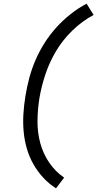

<svg xmlns="http://www.w3.org/2000/svg" viewBox="-20 -861 540 1042"><path d="M284 161Q246 137 215 103.5Q184 70 161.5 30.5Q139 -9 126 -53.5Q113 -98 108.5 -145.5Q104 -193 107 -242Q110 -291 118 -340Q126 -389 139 -438Q152 -487 172.5 -534.5Q193 -582 221 -626.5Q249 -671 284.5 -710.5Q320 -750 362 -783.5Q404 -817 450 -841L488 -780Q425 -746 373 -695.5Q321 -645 285 -585Q249 -525 227 -459.5Q205 -394 194 -329Q184 -266 183.5 -204Q183 -142 198.5 -84.5Q214 -27 247 21.5Q280 70 328 103Z"/></svg>

Font: Iosevka Curly Slab
Style: Italic
Weight: 400
Italic angle: -9°
Monospace: yes
Designer: Belleve Invis
Foundry: Belleve Invis
Version: Version 22.1.2; ttfautohint (v1.8.4)